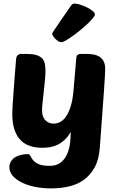

<svg xmlns="http://www.w3.org/2000/svg" viewBox="-20 -849 650 1064"><path d="M232 -458Q232 -435 229 -403.5Q226 -372 222.5 -340.5Q219 -309 216 -281.5Q213 -254 213 -239Q213 -201 231.5 -182.5Q250 -164 277 -164Q324 -164 352 -213Q380 -262 387 -343L403 -530Q404 -541 410.5 -545.5Q417 -550 425 -550H461Q482 -550 500.5 -546.5Q519 -543 533 -533.5Q547 -524 555 -508Q563 -492 563 -467Q563 -457 561.5 -429.5Q560 -402 556.5 -350.5Q553 -299 547 -220.5Q541 -142 533 -29Q528 37 503.5 80.5Q479 124 442 149.5Q405 175 359 185Q313 195 265 195Q214 195 171.5 186Q129 177 98 161Q67 145 49.5 124Q32 103 32 79Q32 60 40.5 46Q49 32 63 23Q77 14 95.5 9.5Q114 5 134 5Q144 5 148.5 15Q153 25 162.5 37.5Q172 50 193 60Q214 70 256 70Q293 70 316 52Q339 34 351.5 6Q364 -22 368 -55Q372 -88 372 -118Q356 -90 336.5 -72.5Q317 -55 296 -45.5Q275 -36 254 -33Q233 -30 214 -30Q177 -30 146.5 -40Q116 -50 94 -72.5Q72 -95 60 -131Q48 -167 48 -218Q48 -237 50 -268.5Q52 -300 55 -339.5Q58 -379 61.5 -425Q65 -471 69 -519Q71 -550 97 -550H129Q161 -550 181 -544Q201 -538 212.5 -526.5Q224 -515 228 -497.5Q232 -480 232 -458ZM320 -615Q313 -615 304.5 -620Q296 -625 288 -632.5Q280 -640 274.5 -648.5Q269 -657 269 -663Q269 -665 279 -680Q289 -695 304 -717Q319 -739 337 -765Q355 -791 371 -814Q377 -823 381 -826Q385 -829 394 -829Q406 -829 425 -823Q444 -817 462 -808Q480 -799 493 -788.5Q506 -778 506 -769Q506 -762 494.5 -748Q483 -734 465 -717Q447 -700 425 -682Q403 -664 382 -649Q361 -634 344.5 -624.5Q328 -615 320 -615Z"/></svg>

Font: Poetsen One
Style: Regular
Weight: 400
Designer: Pablo Impallari, Rodrigo Fuenzalida
Foundry: Pablo Impallari, Rodrigo Fuenzalida
Version: Version 1.001; ttfautohint (v0.93) -l 8 -r 50 -G 200 -x 14 -